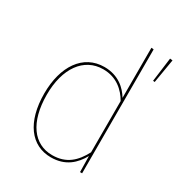

<svg xmlns="http://www.w3.org/2000/svg" viewBox="-175 -853 918 982"><g transform="rotate(30 284.0 -361.5)"><path d="M433.6 -437.4C407.8 -481.2 358.8 -528.3 275.7 -528.3C150 -528.3 75.7 -417.3 75.7 -257.4C75.7 -88.9 151 9.4 267.6 9.4C354.3 9.4 402.6 -37.8 433.7 -94L435.3 0H447.6V-731.7L433.6 -733.4ZM544 -733 525.4 -591.3 535.6 -590 559.3 -731.3ZM268 -3.7C159.3 -3.7 90.6 -96.3 90.1 -257.4C89.7 -413.7 162.1 -515.1 276.1 -515.1C356.1 -515.1 405.2 -467.9 433.6 -418.6V-115.8C398.1 -48.7 351.7 -3.7 268 -3.7Z"/></g></svg>

Font: Fira Sans Hair
Style: Regular
Weight: 100
Designer: bBox Type GmbH & Carrois Corporate GbR & Edenspiekermann AG
Foundry: bBox Type GmbH & Carrois Corporate GbR & Edenspiekermann AG
Version: Version 4.300;PS 004.300;hotconv 1.0.88;makeotf.lib2.5.64775